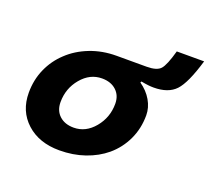

<svg xmlns="http://www.w3.org/2000/svg" viewBox="-107 -723 951 871"><g transform="rotate(20 369.0 -287.0)"><path d="M39 -184Q39 -246 62.5 -299Q86 -352 128 -391Q170 -431 229 -454Q288 -477 356 -477H501Q550 -477 568 -497Q586 -517 606 -589H738Q704 -474 668.5 -436.5Q633 -399 563 -399Q551 -399 537 -400.5Q523 -402 502 -406L499 -400Q535 -375 555 -340.5Q575 -306 575 -269Q575 -205 549.5 -151Q524 -97 479 -59Q437 -24 380.5 -4.5Q324 15 258 15Q160 15 99.5 -40Q39 -95 39 -184ZM189 -193Q189 -152 215 -128Q241 -104 284 -104Q342 -104 383.5 -154Q425 -204 425 -270Q425 -310 399 -334Q373 -358 330 -358Q272 -358 230.5 -308.5Q189 -259 189 -193Z"/></g></svg>

Font: Intel One Mono
Style: Bold Italic
Weight: 700
Italic angle: -16°
Monospace: yes
Designer: Fred Shallcrass
Foundry: Frere-Jones Type LLC
Version: Version 1.400;hotconv 1.1.0;makeotfexe 2.6.0;FJTRelease1.4